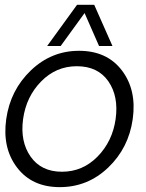

<svg xmlns="http://www.w3.org/2000/svg" viewBox="-20 -770 605 797"><path d="M299.8 -750H371.1L446.8 -579.1H391.1L331.1 -715.8L231.9 -579.1H175.8ZM228 6.8Q112.8 6.8 50.8 -74.5Q-11.2 -155.8 5.9 -275.9Q22.9 -396 107.9 -477.5Q192.9 -559.1 308.1 -559.1Q424.3 -559.1 486.1 -477.5Q547.9 -396 531 -275.9Q514.2 -155.8 429.2 -74.5Q344.2 6.8 228 6.8ZM460 -275.9Q473.1 -370.1 429.7 -432.6Q386.2 -495.1 298.8 -495.1Q212.9 -495.1 150.9 -432.1Q88.9 -369.1 75.9 -276.1Q63 -183.1 106.9 -120.1Q150.9 -57.1 237.1 -57.1Q323.2 -57.1 385 -120.1Q446.8 -183.1 460 -275.9Z"/></svg>

Font: Oakes Grotesk
Style: Light Italic
Weight: 300
Designer: Samuel Oakes
Foundry: Samuel Oakes
Version: Version 1.0 | wf-rip DC20170320